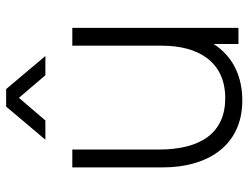

<svg xmlns="http://www.w3.org/2000/svg" viewBox="-112 -683 808 624"><g transform="rotate(-90 292.0 -371.0)"><path d="M359.5 -627.5H422L314.5 -755H257.5L150 -627.5H212.5L286 -713.5ZM455.5 -248.5C455.5 -129.5 402.5 -43 285 -43C172 -43 118 -122.5 118 -259V-540H60V-244.5C60 -103.5 128.5 12.5 277.5 12.5C354.5 12.5 421 -17.5 461 -81V0H513.5V-540H455.5Z"/></g></svg>

Font: Hauora Light
Style: Regular
Weight: 300
Designer: Wayne Shih
Foundry: WCYS
Version: Version 1.001;hotconv 1.0.109;makeotfexe 2.5.65596